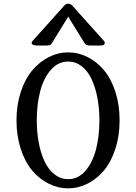

<svg xmlns="http://www.w3.org/2000/svg" viewBox="-20 -1020 740 1045"><path d="M351.1 4.9Q294.9 4.9 244.1 -20.8Q193.4 -46.4 154.5 -92.8Q115.7 -139.2 92.8 -210Q69.8 -280.8 69.8 -365.2Q69.8 -448.7 93 -519.5Q116.2 -590.3 155.3 -636.7Q194.3 -683.1 245.1 -709Q295.9 -734.9 351.1 -734.9Q406.7 -734.9 457.3 -709.2Q507.8 -683.6 546.4 -637.5Q585 -591.3 607.9 -520.5Q630.9 -449.7 630.9 -365.2Q630.9 -280.8 607.9 -210Q585 -139.2 546.4 -92.8Q507.8 -46.4 457.3 -20.8Q406.7 4.9 351.1 4.9ZM153.8 -780.8Q150.4 -786.6 153.3 -791.5Q156.2 -796.4 168 -809.1L329.1 -988.8Q338.4 -1000 351.1 -1000Q362.8 -1000 374 -988.8L535.2 -809.1Q546.4 -797.4 549.1 -792.5Q551.8 -787.6 548.8 -780.8Q546.9 -775.4 539.3 -773.7Q531.7 -772 513.2 -772H478Q461.4 -772 453.4 -774.7Q445.3 -777.3 439.9 -786.1L351.1 -929.2L263.2 -786.1Q257.3 -776.4 250.2 -774.2Q243.2 -772 226.1 -772H190.9Q158.7 -772 153.8 -780.8ZM180.2 -365.2Q180.2 -299.8 191.2 -242.2Q202.1 -184.6 223.1 -140.4Q244.1 -96.2 277.1 -70.6Q310.1 -44.9 351.1 -44.9Q405.3 -44.9 444.3 -89.6Q483.4 -134.3 502.2 -205.6Q521 -276.9 521 -365.2Q521 -430.7 510 -488Q499 -545.4 478.3 -589.6Q457.5 -633.8 424.6 -659.4Q391.6 -685.1 351.1 -685.1Q296.9 -685.1 257.3 -640.4Q217.8 -595.7 199 -524.4Q180.2 -453.1 180.2 -365.2Z"/></svg>

Font: Director
Style: Regular
Weight: 400
Designer: Ange Degheest & May Jolivet & Justine Herbel
Foundry: Velvetyne Type Foundry
Version: Version 1.000;FEAKit 1.0